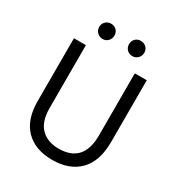

<svg xmlns="http://www.w3.org/2000/svg" viewBox="-200 -988 1046 1126"><g transform="rotate(30 322.5 -424.5)"><path d="M569 -256Q569 -126 503.5 -59Q438 8 321 8Q206 8 141 -57.5Q76 -123 76 -248V-674H157V-249Q157 -156 201.5 -112Q246 -68 321 -68Q488 -68 488 -254V-674H569ZM461 -842.5Q476 -828 476 -806Q476 -784 461 -769Q446 -754 424 -754Q402 -754 387.5 -769Q373 -784 373 -806Q373 -828 387.5 -842.5Q402 -857 424 -857Q446 -857 461 -842.5ZM259.5 -842.5Q274 -828 274 -806Q274 -784 259.5 -769Q245 -754 223 -754Q201 -754 186 -769Q171 -784 171 -806Q171 -828 186 -842.5Q201 -857 223 -857Q245 -857 259.5 -842.5Z"/></g></svg>

Font: Hind Guntur
Style: Regular
Weight: 400
Designer: Manushi Parikh, Hitesh Malaviya
Foundry: Indian Type Foundry
Version: Version 1.002;PS 1.0;hotconv 1.0.86;makeotf.lib2.5.63406; tt